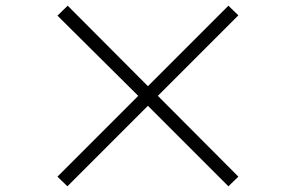

<svg xmlns="http://www.w3.org/2000/svg" viewBox="-20 -711 1040 675"><path d="M818 -90 535 -374 818 -657 783 -691 500 -408 218 -691 182 -656 466 -374 182 -90 217 -56 500 -339 783 -56Z"/></svg>

Font: Spoqa Han Sans Neo Light
Style: Regular
Weight: 300
Designer: [Spoqa Han Sans Neo] Dong-huui Kim  Younghwa Kang  Yujin Lee  [Noto Sans] Ryoko NISHIZUKA  (kana & ideographs); Paul D. 
Foundry: Spoqa (http://www.spoqa-han-sans.com)
Version: Version 1.000